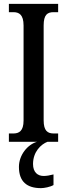

<svg xmlns="http://www.w3.org/2000/svg" viewBox="-20 -734 346 994"><path d="M26 0H172C123 14 78 68 78 130C78 206 119 240 192 240C209 240 240 234 257 224V169C238 174 221 177 206 177C175 177 151 158 151 115C151 52 192 13 226 0H281V-43H258C227 -43 206 -56 206 -111V-602C206 -659 226 -671 258 -671H281V-714H26V-671H49C78 -671 102 -659 102 -602V-110C102 -55 78 -43 49 -43H26Z"/></svg>

Font: Noto Serif Sinhala ExtraCondensed Medium
Style: Regular
Weight: 500
Width: 2
Designer: Jelle Bosma - Monotype Design Team
Foundry: Monotype Imaging Inc.
Version: Version 2.007